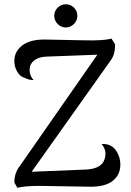

<svg xmlns="http://www.w3.org/2000/svg" viewBox="-20 -883 618 909"><path d="M292 -752.9Q269.5 -752.9 253.2 -769.3Q236.8 -785.6 236.8 -808.1Q236.8 -831.1 253.2 -846.9Q269.5 -862.8 292 -862.8Q314 -862.8 330.1 -846.9Q346.2 -831.1 346.2 -808.1Q346.2 -785.6 329.8 -769.3Q313.5 -752.9 292 -752.9ZM487.8 -199.2Q516.1 -192.9 533 -164.8Q549.8 -136.7 549.8 -104Q549.8 -55.7 514.2 -27.1Q478.5 1.5 407.2 1L168 -2.9Q100.1 -2.9 62 5.9L47.9 -19Q47.9 -65.4 75.2 -99.1L440.9 -624L205.1 -615.2Q171.4 -614.7 149.7 -602.1Q127.9 -589.4 122.1 -567.9Q114.3 -531.2 139.2 -503.9Q115.7 -503.9 95.2 -515.1Q74.7 -521 61.3 -543.9Q47.9 -566.9 47.9 -594.2Q47.9 -639.6 86.2 -668.5Q124.5 -697.3 196.8 -695.8L387.2 -691.9Q472.7 -690.4 507.8 -700.2L524.9 -672.9Q524.9 -646 519.3 -627.4Q513.7 -608.9 499 -589.8L129.9 -69.8L381.8 -80.1Q463.4 -82.5 476.1 -132.8Q486.8 -171.4 460.9 -201.2Q476.1 -202.1 487.8 -199.2Z"/></svg>

Font: Arima Madurai Medium
Style: Regular
Weight: 500
Designer: Joana Correia and Natanael Gama
Foundry: NDISCOVER
Version: Version 1.019;PS 001.019;hotconv 1.0.88;makeotf.lib2.5.64775